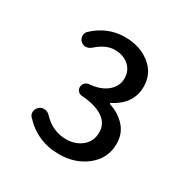

<svg xmlns="http://www.w3.org/2000/svg" viewBox="-115 -989 640 659"><g transform="rotate(30 204.5 -659.0)"><path d="M202.1 -427.7Q116.2 -427.7 58.6 -490.2Q51.8 -497.1 51.8 -506.8Q51.8 -521.5 63.5 -531.2Q73.2 -538.1 85 -536.6Q96.7 -535.2 105.5 -525.4Q144.5 -484.4 197.3 -484.4Q234.4 -484.4 259.8 -505.4Q285.2 -526.4 285.2 -561.5Q285.2 -596.7 255.4 -616.7Q225.6 -636.7 171.9 -640.6Q162.1 -640.6 155.8 -647.5Q149.4 -654.3 149.4 -663.6Q149.4 -672.9 155.8 -679.7Q162.1 -686.5 171.9 -687.5Q216.8 -691.4 242.2 -712.9Q267.6 -734.4 267.6 -765.1Q267.6 -795.9 246.1 -814.9Q224.6 -834 189.5 -834Q155.3 -834 119.1 -801.8Q110.4 -793.9 99.1 -793Q87.9 -792 79.1 -799.8Q70.3 -807.6 69.3 -819.3Q68.4 -831.1 77.1 -839.8Q129.9 -889.6 199.2 -889.6Q257.8 -889.6 298.3 -857.9Q338.9 -826.2 338.9 -773.4Q338.9 -705.1 268.6 -668.9Q266.6 -668 267.1 -666.5Q267.6 -665 268.6 -664.1Q306.6 -652.3 331.5 -625Q356.4 -597.7 356.4 -557.6Q356.4 -500 311.5 -463.9Q266.6 -427.7 202.1 -427.7Z"/></g></svg>

Font: Gen Jyuu Gothic Regular
Style: Regular
Weight: 400
Designer: [Source Han Sans]
Ryoko NISHIZUKA  (kana & ideographs); Paul D. Hunt (Latin, Greek & Cyrillic); Wenlong ZHANG  (bopomofo
Version: Version 1.002.20150607